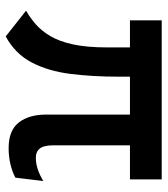

<svg xmlns="http://www.w3.org/2000/svg" viewBox="22 -572 573 656"><g transform="rotate(90 308.0 -244.5)"><path d="M105 22 17 -47.5Q41.5 -61.5 63.8 -81Q86 -100.5 104 -130.8Q122 -161 132.2 -208Q142.5 -255 142.5 -325V-402.5H50V-511H593.5V-402.5H477V-140Q477 -123.5 480.5 -110Q484 -96.5 493.5 -88.8Q503 -81 520.5 -81Q539 -81 558.8 -87.5Q578.5 -94 599 -106.5L587.5 -11Q566.5 0 541 6Q515.5 12 486.5 12Q426 12 399 -22.8Q372 -57.5 372 -115.5V-402.5H242.5V-365Q242.5 -275 233 -199.2Q223.5 -123.5 194 -67Q164.5 -10.5 105 22Z"/></g></svg>

Font: Overpass Mono SemiBold
Style: Regular
Weight: 600
Monospace: yes
Designer: Delve Withrington, Dave Bailey
Foundry: Delve Fonts LLC
Version: Version 4.000